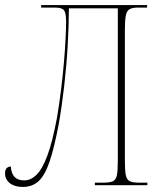

<svg xmlns="http://www.w3.org/2000/svg" viewBox="-20 -734 653 761"><path d="M70 7Q38 7 19 -8Q0 -23 0 -47Q0 -61 6.5 -67.5Q13 -74 23 -74Q26 -19 76 -19Q102 -19 125 -41.5Q148 -64 168 -118Q188 -172 206 -268Q215 -322 222 -378.5Q229 -435 233.5 -487.5Q238 -540 240 -582Q242 -624 242 -648Q242 -682 234 -693Q226 -704 198 -704H143V-714H563V-704H528Q506 -704 494.5 -698Q483 -692 479 -674Q475 -656 475 -618V-98Q475 -59 478.5 -40.5Q482 -22 494 -16Q506 -10 532 -10H564V0H356V-10H390Q416 -10 428 -16Q440 -22 443.5 -40.5Q447 -59 447 -98V-701H253Q253 -637 248.5 -556.5Q244 -476 234.5 -393.5Q225 -311 213 -243Q195 -148 176.5 -93.5Q158 -39 133 -16Q108 7 70 7Z"/></svg>

Font: Noto Serif Display SemiCondensed Thin
Style: Regular
Weight: 100
Width: 4
Designer: Monotype Design Team
Foundry: Monotype Imaging Inc.
Version: Version 2.009